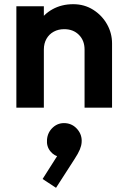

<svg xmlns="http://www.w3.org/2000/svg" viewBox="-20 -513 602 915"><path d="M383 0V-277Q383 -320 356 -347Q329 -374 286 -374Q258 -374 236 -362Q214 -350 201.5 -328Q189 -306 189 -277L138 -303Q138 -360 162.5 -402.5Q187 -445 230.5 -469Q274 -493 329 -493Q382 -493 424 -466.5Q466 -440 490 -397.5Q514 -355 514 -306V0ZM58 0V-483H189V0ZM247 382 183 340 263 214 305 206Q297 219 287 227Q277 235 266 234Q240 232 220.5 208.5Q201 185 204 152Q207 117 232.5 94Q258 71 293 74Q327 77 349.5 104Q372 131 369 166Q368 181 360.5 199.5Q353 218 334 247Z"/></svg>

Font: Outfit Thin SemiBold
Style: Regular
Weight: 600
Version: Version 1.100;gftools[0.9.27]